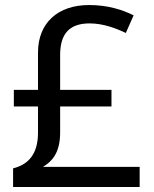

<svg xmlns="http://www.w3.org/2000/svg" viewBox="-20 -743 612 763"><path d="M334 -723C211 -723 131 -653 131 -534V-386H35V-320H131V-215C131 -127 89 -88 32 -74V0H535V-80H151C186 -101 219 -135 219 -216V-320H423V-386H219V-525C219 -613 260 -650 336 -650C390 -650 440 -631 480 -612L511 -682C465 -705 407 -723 334 -723Z"/></svg>

Font: Noto Sans Lycian
Style: Regular
Weight: 400
Designer: Monotype Design Team
Foundry: Monotype Imaging Inc.
Version: Version 2.002